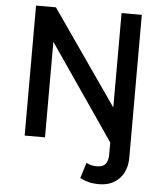

<svg xmlns="http://www.w3.org/2000/svg" viewBox="-61 -753 873 1030"><g transform="rotate(5 376.0 -237.5)"><path d="M511 225Q478.5 225 454 218.8Q429.5 212.5 408 201L434 117Q446.5 123 459.2 126.8Q472 130.5 490 130.5Q523.5 130.5 537.5 112.8Q551.5 95 551.5 62V-3L200.5 -514.5V0H91V-700H198L551.5 -191.5V-700H660.5V67.5Q660.5 139.5 619.8 182.2Q579 225 511 225Z"/></g></svg>

Font: Geologica
Style: Regular
Weight: 400
Designer: Sindre Bremnes, Frode Helland
Foundry: Monokrom Skriftforlag AS
Version: Version 1.010; ttfautohint (v1.8.4.7-5d5b);gftools[0.9.28]